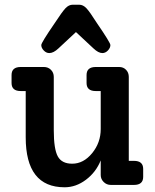

<svg xmlns="http://www.w3.org/2000/svg" viewBox="-20 -784 658 814"><path d="M189 -559Q176 -559 165.5 -570Q155 -581 155 -593Q155 -603 212 -686Q244 -735 258 -749.5Q272 -764 288 -764H316Q332 -764 346 -749.5Q360 -735 391 -686Q448 -603 448 -593Q448 -581 437.5 -570Q427 -559 414 -559Q397 -559 376 -579L302 -648L228 -579Q207 -559 189 -559ZM548 -102Q587 -102 587 -68V-34Q587 0 548 0H450Q432 0 419.5 -12.5Q407 -25 407 -42V-104Q387 -54 344.5 -22Q302 10 254 10Q89 10 89 -202V-398H68Q29 -398 29 -432V-466Q29 -500 68 -500H166Q184 -500 196 -488Q208 -476 208 -458V-232Q208 -152 225 -121Q242 -90 286 -90Q334 -90 370.5 -134.5Q407 -179 407 -237V-398H386Q347 -398 347 -432V-466Q347 -500 386 -500H485Q503 -500 514.5 -488Q526 -476 526 -458V-102Z"/></svg>

Font: Solway Medium
Style: Regular
Weight: 500
Designer: Mariya V. Pigoulevskaya
Foundry: The Northern Block Ltd.
Version: Version 1.000;hotconv 1.0.109;makeotfexe 2.5.65596